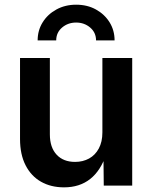

<svg xmlns="http://www.w3.org/2000/svg" viewBox="-20 -787 645 814"><path d="M251.5 7.3Q195.8 7.3 153.8 -16.6Q111.8 -40.5 88.4 -86.4Q64.9 -132.3 64.9 -197.8V-541H191.4V-217.3Q191.4 -162.1 220 -131.3Q248.5 -100.6 298.3 -100.6Q331.5 -100.6 357.7 -115Q383.8 -129.4 398.9 -157.5Q414.1 -185.5 414.1 -225.6V-541H540.5V0H419.9L418.5 -134.3H430.7Q407.2 -63.5 362.3 -28.1Q317.4 7.3 251.5 7.3ZM302.7 -767.1Q350.1 -767.1 386.7 -746.8Q423.3 -726.6 444.6 -692.4Q465.8 -658.2 465.8 -615.7H387.2Q387.2 -648.9 362.3 -670.2Q337.4 -691.4 302.7 -691.4Q268.1 -691.4 243.2 -670.2Q218.3 -648.9 218.3 -615.7H139.6Q139.6 -658.2 160.9 -692.4Q182.1 -726.6 219.2 -746.8Q256.3 -767.1 302.7 -767.1Z"/></svg>

Font: Inter 17pt SemiBold
Style: Regular
Weight: 600
Version: Version 4.001;git-66647c0bb